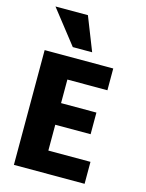

<svg xmlns="http://www.w3.org/2000/svg" viewBox="-141 -1053 873 1149"><g transform="rotate(15 295.5 -479.0)"><path d="M499 11H61V-700H486V-565H238V-419H457V-285H238V-125H499ZM339 -761H219L56 -969H257Z"/></g></svg>

Font: Repo
Style: ExtraBold
Weight: 800
Designer: Stefan Peev
Foundry: Context Ltd
Version: Version 001.000